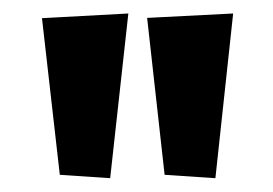

<svg xmlns="http://www.w3.org/2000/svg" viewBox="-20 -795 397 279"><path d="M140.1 -536.1 66.9 -541 41 -768.6 166.5 -775.4ZM293 -536.1 219.2 -541 193.8 -769 318.8 -775.4Z"/></svg>

Font: Lapsus Pro (theguybrush.com)
Style: Bold
Weight: 700
Designer: Jose Roses
Version: Version 1.00 February 9, 2018, initial release